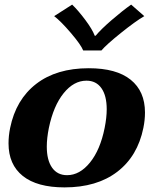

<svg xmlns="http://www.w3.org/2000/svg" viewBox="-20 -803 657 833"><path d="M215 -733 293 -783Q320 -757 350.5 -716Q381 -675 391 -648H395Q417 -675 464.5 -716Q512 -757 549 -783L606 -733Q568 -711 504.5 -660Q441 -609 420 -584H341Q331 -609 287.5 -660Q244 -711 215 -733ZM17 -181Q17 -214 24 -248Q49 -371 137 -439Q225 -507 365 -507Q485 -507 547 -457Q609 -407 609 -315Q609 -282 602 -248Q577 -125 488.5 -57.5Q400 10 260 10Q141 10 79 -39.5Q17 -89 17 -181ZM434 -248Q443 -293 443 -329Q443 -388 420 -420.5Q397 -453 355 -453Q300 -453 256 -398.5Q212 -344 192 -248Q183 -203 183 -167Q183 -108 206 -75.5Q229 -43 271 -43Q326 -43 370.5 -98Q415 -153 434 -248Z"/></svg>

Font: Trirong ExtraBold
Style: Italic
Weight: 800
Italic angle: -12°
Designer: Katatrad Team
Foundry: CadsonDemak
Version: Version 1.001